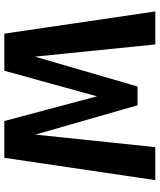

<svg xmlns="http://www.w3.org/2000/svg" viewBox="55 -795 740 890"><g transform="rotate(90 425.0 -350.0)"><path d="M136 0 33 -700H186L242.5 -142L381 -617.5H468L604 -144L662 -700H815L711.5 0H541L426.5 -429.5L308 0Z"/></g></svg>

Font: League Mono Wide SemiBold
Style: Regular
Weight: 600
Width: 8
Designer: Tyler Finck
Foundry: The League of Moveable Type / Tyler Finck
Version: Version 2.210